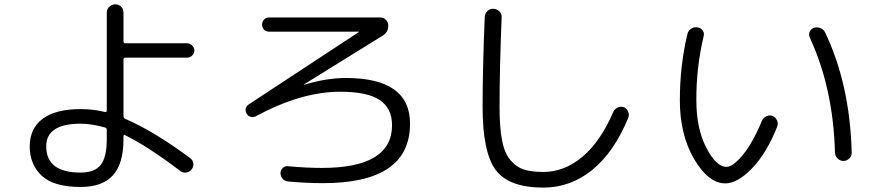

<svg xmlns="http://www.w3.org/2000/svg" viewBox="-20 -813 4040 886"><path d="M352.5 -242.2Q192.4 -242.2 193.4 -136.7Q193.4 -16.6 352.5 -16.6Q417 -16.6 444.8 -52.2Q472.7 -87.9 472.7 -169.9V-213.9Q472.7 -222.7 464.8 -224.6Q402.3 -242.2 352.5 -242.2ZM352.5 49.8Q227.5 49.8 172.4 -2.4Q117.2 -54.7 117.2 -136.7Q117.2 -220.7 177.2 -265.1Q237.3 -309.6 352.5 -309.6Q410.2 -309.6 465.8 -295.9Q468.8 -294.9 470.7 -297.4Q472.7 -299.8 472.7 -302.7V-754.9Q472.7 -770.5 484.4 -781.7Q496.1 -793 512.2 -793Q528.3 -793 539.1 -782.2Q549.8 -771.5 549.8 -754.9V-622.1Q549.8 -613.3 558.6 -613.3H842.8Q856.4 -613.3 866.7 -603Q877 -592.8 877 -580.1Q877 -567.4 867.2 -557.1Q857.4 -546.9 842.8 -546.9H558.6Q549.8 -546.9 549.8 -538.1V-277.3Q549.8 -268.6 557.6 -264.6Q686.5 -210 858.4 -83Q870.1 -74.2 872.1 -58.6Q874 -43 863.8 -30.8Q853.5 -18.6 838.9 -16.6Q824.2 -14.6 811.5 -24.4Q656.2 -141.6 556.6 -189.5Q549.8 -192.4 549.8 -183.6V-169.9Q549.8 -57.6 501 -3.9Q452.1 49.8 352.5 49.8Z M1160.2 -276.4Q1149.4 -270.5 1136.7 -273.9Q1124 -277.3 1118.2 -288.1Q1104.5 -315.4 1128.9 -332L1635.7 -665Q1636.7 -665 1636.7 -666L1635.7 -667H1220.7Q1207 -667 1198.2 -676.3Q1189.5 -685.5 1189.5 -699.2Q1189.5 -712.9 1198.7 -722.7Q1208 -732.4 1220.7 -732.4H1735.4Q1749 -732.4 1759.8 -722.2Q1770.5 -711.9 1771.5 -698.2Q1773.4 -664.1 1744.1 -647.5L1381.8 -422.9V-421.9H1383.8Q1486.3 -453.1 1576.2 -453.1Q1872.1 -453.1 1872.1 -242.2Q1872.1 32.2 1470.7 32.2Q1394.5 32.2 1308.6 24.4Q1293.9 23.4 1284.2 11.7Q1274.4 0 1274.4 -14.6Q1274.4 -28.3 1285.2 -38.1Q1295.9 -47.9 1309.6 -45.9Q1394.5 -38.1 1465.8 -38.1Q1789.1 -38.1 1789.1 -235.4Q1789.1 -313.5 1731.9 -351.6Q1674.8 -389.6 1551.8 -389.6Q1372.1 -390.6 1160.2 -276.4Z M2487.3 52.7Q2329.1 52.7 2268.1 -27.8Q2207 -108.4 2207 -320.3Q2207 -491.2 2216.8 -734.4Q2217.8 -751 2229.5 -762.2Q2241.2 -773.4 2257.3 -772.5Q2273.4 -771.5 2284.7 -760.3Q2295.9 -749 2294.9 -733.4Q2285.2 -493.2 2285.2 -320.3Q2285.2 -226.6 2296.4 -167Q2307.6 -107.4 2334.5 -75.2Q2361.3 -43 2396 -31.2Q2430.7 -19.5 2487.3 -19.5Q2585 -19.5 2668.5 -90.3Q2752 -161.1 2809.6 -295.9Q2815.4 -309.6 2829.6 -316.4Q2843.8 -323.2 2857.9 -318.4Q2872.1 -313.5 2878.4 -298.3Q2884.8 -283.2 2878.9 -268.6Q2813.5 -110.4 2712.9 -28.8Q2612.3 52.7 2487.3 52.7Z M3833 -108.4Q3825.2 -406.2 3716.8 -639.6Q3710.9 -653.3 3716.3 -666.5Q3721.7 -679.7 3736.3 -684.6Q3751 -689.5 3765.6 -683.6Q3780.3 -677.7 3787.1 -664.1Q3902.3 -423.8 3910.2 -108.4Q3910.2 -92.8 3898.9 -81.5Q3887.7 -70.3 3872.1 -70.3Q3856.4 -70.3 3845.2 -81.5Q3834 -92.8 3833 -108.4ZM3327.1 33.2Q3249 33.2 3183.1 -79.1Q3117.2 -191.4 3117.2 -349.6Q3117.2 -510.7 3152.3 -656.2Q3156.2 -671.9 3169.4 -680.7Q3182.6 -689.5 3199.2 -686.5Q3213.9 -684.6 3222.7 -672.4Q3231.4 -660.2 3226.6 -644.5Q3192.4 -498 3193.4 -349.6Q3193.4 -219.7 3239.3 -131.3Q3285.2 -43 3332 -43Q3362.3 -43 3408.2 -98.6Q3454.1 -154.3 3496.1 -255.9Q3502 -269.5 3516.6 -276.4Q3531.2 -283.2 3544.9 -278.3Q3558.6 -272.5 3565.4 -257.8Q3572.3 -243.2 3566.4 -228.5Q3517.6 -105.5 3450.2 -36.1Q3382.8 33.2 3327.1 33.2Z"/></svg>

Font: Rounded Mgen+ 1mn regular
Style: Regular
Weight: 400
Designer: [Source Han Sans]
Ryoko NISHIZUKA  (kana & ideographs); Paul D. Hunt (Latin, Greek & Cyrillic); Wenlong ZHANG  (bopomofo
Version: Version 1.059.20150602